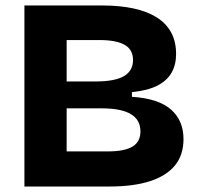

<svg xmlns="http://www.w3.org/2000/svg" viewBox="-20 -680 732 700"><path d="M69 0V-660H354Q416 -660 465.5 -649.5Q515 -639 550 -617.5Q585 -596 603.5 -562.5Q622 -529 622 -483Q622 -444 605.5 -415Q589 -386 554 -368Q519 -350 461 -344V-327Q557 -321 603 -281Q649 -241 649 -173Q649 -115 618 -77Q587 -39 527 -19.5Q467 0 379 0ZM223 -128H373Q434 -128 463 -145.5Q492 -163 492 -201Q492 -243 457 -264Q422 -285 350 -285H223ZM223 -383H328Q399 -383 432 -402.5Q465 -422 465 -461Q465 -499 434.5 -516.5Q404 -534 342 -534H223Z"/></svg>

Font: Bricolage Grotesque ExtraBold
Style: Regular
Weight: 800
Designer: Mathieu Triay
Foundry: Atelier Triay
Version: Version 1.001;gftools[0.9.33.dev8+g029e19f]